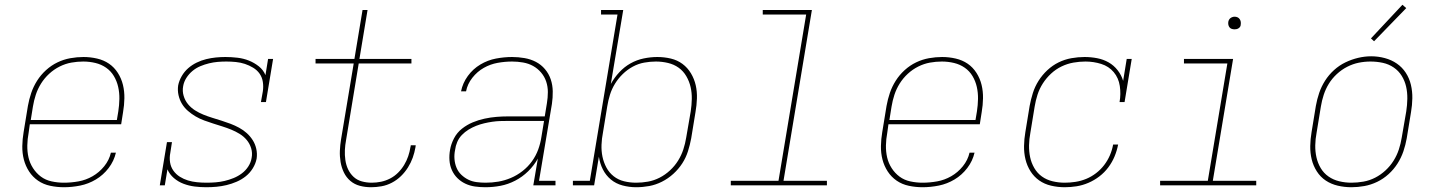

<svg xmlns="http://www.w3.org/2000/svg" viewBox="-20 -777 6040 805"><path d="M248 8Q219 8 190.5 2Q162 -4 139.5 -19.5Q117 -35 102 -58Q87 -81 80 -108Q73 -135 73.5 -164.5Q74 -194 79 -223L97 -333Q102 -361 111 -387.5Q120 -414 135.5 -438.5Q151 -463 173 -483Q195 -503 221 -515.5Q247 -528 275 -533Q303 -538 330 -538Q359 -538 387 -531.5Q415 -525 437 -510Q459 -495 474 -471.5Q489 -448 495.5 -421Q502 -394 501.5 -365Q501 -336 496 -307L488 -256H105L100 -220Q95 -194 94.5 -167.5Q94 -141 99.5 -117Q105 -93 118.5 -72Q132 -51 151.5 -36.5Q171 -22 196.5 -16.5Q222 -11 248 -11Q278 -11 309 -16.5Q340 -22 368 -38Q396 -54 417 -80Q438 -106 445 -137H466Q458 -102 435.5 -72.5Q413 -43 382 -24.5Q351 -6 316.5 1Q282 8 248 8ZM470 -274 476 -310Q480 -336 480.5 -362Q481 -388 475.5 -412.5Q470 -437 457.5 -458Q445 -479 425 -493Q405 -507 380 -513Q355 -519 329 -519Q304 -519 279 -514.5Q254 -510 230 -498Q206 -486 186 -467.5Q166 -449 152 -426.5Q138 -404 130 -379.5Q122 -355 118 -330L109 -274Z M845 8Q820 8 796 5Q772 2 749.5 -6.5Q727 -15 709 -30.5Q691 -46 682 -67L671 0H650L680 -181H701L694 -136Q690 -116 693 -96.5Q696 -77 707 -61.5Q718 -46 734 -36Q750 -26 768 -20.5Q786 -15 806 -13Q826 -11 846 -11Q865 -11 884 -12.5Q903 -14 922 -18.5Q941 -23 959.5 -30.5Q978 -38 994 -50Q1010 -62 1021 -79Q1032 -96 1035 -115Q1039 -136 1033 -155.5Q1027 -175 1014.5 -190Q1002 -205 985 -215.5Q968 -226 949.5 -233.5Q931 -241 912 -247Q893 -253 874 -259Q855 -265 836 -272Q817 -279 800 -289Q783 -299 768 -312Q753 -325 743 -341.5Q733 -358 728.5 -378Q724 -398 727 -419Q731 -439 742 -458Q753 -477 769 -491Q785 -505 804.5 -514.5Q824 -524 844.5 -529Q865 -534 885 -536Q905 -538 925 -538Q950 -538 975.5 -535Q1001 -532 1023.5 -523Q1046 -514 1065 -499Q1084 -484 1093 -462L1104 -530H1125L1095 -349H1074L1082 -394Q1085 -414 1082 -433.5Q1079 -453 1068.5 -468Q1058 -483 1041.5 -493Q1025 -503 1007 -509Q989 -515 969 -517Q949 -519 929 -519Q911 -519 893 -517.5Q875 -516 856.5 -511.5Q838 -507 820 -499.5Q802 -492 787 -479.5Q772 -467 761.5 -450.5Q751 -434 748 -416Q744 -395 750 -375Q756 -355 768.5 -340Q781 -325 797.5 -314.5Q814 -304 832.5 -296.5Q851 -289 870.5 -283Q890 -277 909 -271Q928 -265 946.5 -258Q965 -251 982.5 -241.5Q1000 -232 1014.5 -219Q1029 -206 1039.5 -189.5Q1050 -173 1054.5 -153Q1059 -133 1056 -112Q1052 -91 1040 -71.5Q1028 -52 1010.5 -38Q993 -24 972 -15Q951 -6 930 -1Q909 4 888 6Q867 8 845 8Z M1536 8Q1511 8 1488.5 2Q1466 -4 1449 -18.5Q1432 -33 1422 -53.5Q1412 -74 1408 -97.5Q1404 -121 1405 -145Q1406 -169 1410 -193L1463 -511H1303V-530H1466L1500 -735H1521L1487 -530H1705V-511H1484L1431 -190Q1427 -169 1426 -148Q1425 -127 1428 -106Q1431 -85 1439.5 -67Q1448 -49 1462.5 -35.5Q1477 -22 1497 -16.5Q1517 -11 1539 -11Q1558 -11 1577.5 -15Q1597 -19 1615.5 -28.5Q1634 -38 1649 -53Q1664 -68 1674.5 -85.5Q1685 -103 1691.5 -122Q1698 -141 1701 -161Q1702 -163 1702 -164.5Q1702 -166 1702 -168H1723Q1723 -166 1722.5 -164Q1722 -162 1722 -160Q1718 -137 1710.5 -116Q1703 -95 1690.5 -75Q1678 -55 1661 -38.5Q1644 -22 1623 -11Q1602 0 1579.5 4Q1557 8 1536 8Z M2015 8Q1993 8 1971.5 5Q1950 2 1931 -7Q1912 -16 1897.5 -30.5Q1883 -45 1874.5 -64Q1866 -83 1864.5 -105Q1863 -127 1867 -149Q1871 -173 1883.5 -197Q1896 -221 1917 -237.5Q1938 -254 1962 -264Q1986 -274 2011.5 -279.5Q2037 -285 2061.5 -287Q2086 -289 2111 -289H2264L2273 -344Q2277 -368 2277 -391Q2277 -414 2270 -435Q2263 -456 2248.5 -473Q2234 -490 2215 -500.5Q2196 -511 2173 -515Q2150 -519 2127 -519Q2097 -519 2066.5 -513.5Q2036 -508 2008.5 -492.5Q1981 -477 1960.5 -451Q1940 -425 1934 -394H1913Q1920 -429 1941.5 -458.5Q1963 -488 1994 -506.5Q2025 -525 2059.5 -531.5Q2094 -538 2127 -538Q2153 -538 2179 -533.5Q2205 -529 2227 -517.5Q2249 -506 2265 -487Q2281 -468 2289 -444.5Q2297 -421 2297.5 -394.5Q2298 -368 2294 -341L2240 -19H2309V0H2216L2235 -112Q2219 -83 2194.5 -59Q2170 -35 2140 -19.5Q2110 -4 2078.5 2Q2047 8 2015 8ZM2016 -11Q2043 -11 2069.5 -15.5Q2096 -20 2122 -31Q2148 -42 2171 -60Q2194 -78 2210.5 -101Q2227 -124 2236.5 -150Q2246 -176 2250 -203L2261 -270H2111Q2094 -270 2077.5 -269.5Q2061 -269 2044 -266.5Q2027 -264 2010 -260Q1993 -256 1976.5 -249.5Q1960 -243 1944.5 -233.5Q1929 -224 1916.5 -211Q1904 -198 1897 -181.5Q1890 -165 1888 -148Q1884 -129 1885.5 -110Q1887 -91 1894 -74Q1901 -57 1914 -44.5Q1927 -32 1943 -24Q1959 -16 1978 -13.5Q1997 -11 2016 -11Z M2647 8Q2618 8 2590 0.5Q2562 -7 2541 -24.5Q2520 -42 2507.5 -67Q2495 -92 2491 -120L2471 0H2382V-19H2453L2569 -716H2500V-735H2593L2541 -425Q2556 -452 2577 -474.5Q2598 -497 2624 -511.5Q2650 -526 2679 -532Q2708 -538 2736 -538Q2765 -538 2792.5 -531.5Q2820 -525 2841.5 -509Q2863 -493 2877 -469.5Q2891 -446 2897 -419.5Q2903 -393 2902 -364Q2901 -335 2896 -307L2878 -197Q2873 -170 2864.5 -143Q2856 -116 2840.5 -92Q2825 -68 2803 -48Q2781 -28 2755 -15Q2729 -2 2702 3Q2675 8 2647 8ZM2647 -11Q2672 -11 2697 -15.5Q2722 -20 2745.5 -32Q2769 -44 2789 -62.5Q2809 -81 2823 -103.5Q2837 -126 2845 -150.5Q2853 -175 2857 -200L2876 -310Q2880 -336 2880.5 -362Q2881 -388 2875.5 -412Q2870 -436 2857.5 -457.5Q2845 -479 2825.5 -493Q2806 -507 2781 -513Q2756 -519 2730 -519Q2706 -519 2681 -514.5Q2656 -510 2633 -497.5Q2610 -485 2591 -466.5Q2572 -448 2558.5 -426Q2545 -404 2537.5 -380Q2530 -356 2526 -331L2508 -221Q2503 -196 2502 -170Q2501 -144 2506 -120Q2511 -96 2522.5 -74.5Q2534 -53 2553 -38Q2572 -23 2596.5 -17Q2621 -11 2647 -11Z M3044 0V-19H3244L3360 -716H3178V-735H3384L3265 -19H3447V0Z M3848 8Q3819 8 3790.5 2Q3762 -4 3739.5 -19.5Q3717 -35 3702 -58Q3687 -81 3680 -108Q3673 -135 3673.5 -164.5Q3674 -194 3679 -223L3697 -333Q3702 -361 3711 -387.5Q3720 -414 3735.5 -438.5Q3751 -463 3773 -483Q3795 -503 3821 -515.5Q3847 -528 3875 -533Q3903 -538 3930 -538Q3959 -538 3987 -531.5Q4015 -525 4037 -510Q4059 -495 4074 -471.5Q4089 -448 4095.5 -421Q4102 -394 4101.5 -365Q4101 -336 4096 -307L4088 -256H3705L3700 -220Q3695 -194 3694.5 -167.5Q3694 -141 3699.5 -117Q3705 -93 3718.5 -72Q3732 -51 3751.5 -36.5Q3771 -22 3796.5 -16.5Q3822 -11 3848 -11Q3878 -11 3909 -16.5Q3940 -22 3968 -38Q3996 -54 4017 -80Q4038 -106 4045 -137H4066Q4058 -102 4035.5 -72.5Q4013 -43 3982 -24.5Q3951 -6 3916.5 1Q3882 8 3848 8ZM4070 -274 4076 -310Q4080 -336 4080.5 -362Q4081 -388 4075.5 -412.5Q4070 -437 4057.5 -458Q4045 -479 4025 -493Q4005 -507 3980 -513Q3955 -519 3929 -519Q3904 -519 3879 -514.5Q3854 -510 3830 -498Q3806 -486 3786 -467.5Q3766 -449 3752 -426.5Q3738 -404 3730 -379.5Q3722 -355 3718 -330L3709 -274Z M4444 8Q4415 8 4387 1.5Q4359 -5 4337 -20.5Q4315 -36 4300.5 -59Q4286 -82 4279.5 -109Q4273 -136 4273.5 -165Q4274 -194 4279 -223L4297 -333Q4302 -360 4310.5 -387Q4319 -414 4334.5 -438.5Q4350 -463 4371.5 -483Q4393 -503 4418.5 -515.5Q4444 -528 4472 -533Q4500 -538 4527 -538Q4554 -538 4580 -533Q4606 -528 4628 -515.5Q4650 -503 4666 -482.5Q4682 -462 4689 -438L4704 -530H4725L4695 -349H4674Q4680 -383 4675 -416.5Q4670 -450 4649.5 -474.5Q4629 -499 4597 -509Q4565 -519 4531 -519Q4506 -519 4480.5 -514.5Q4455 -510 4431 -498.5Q4407 -487 4387 -468.5Q4367 -450 4352.5 -427.5Q4338 -405 4330 -380Q4322 -355 4318 -330L4300 -220Q4295 -194 4294.5 -168Q4294 -142 4299 -118Q4304 -94 4316.5 -72.5Q4329 -51 4348.5 -37Q4368 -23 4393 -17Q4418 -11 4444 -11Q4466 -11 4489 -14.5Q4512 -18 4534 -27Q4556 -36 4575.5 -51Q4595 -66 4609.5 -85Q4624 -104 4633.5 -126Q4643 -148 4647 -171H4668Q4663 -145 4653 -121Q4643 -97 4627 -75.5Q4611 -54 4589.5 -37.5Q4568 -21 4543.5 -10.5Q4519 0 4494 4Q4469 8 4444 8Z M4844 0V-19H5044L5126 -511H4944V-530H5150L5065 -19H5247V0ZM5156 -654Q5150 -654 5144 -656Q5138 -658 5134.5 -663Q5131 -668 5130 -674Q5129 -680 5130 -686Q5131 -691 5133.5 -695Q5136 -699 5139.5 -701.5Q5143 -704 5147.5 -705.5Q5152 -707 5156 -707Q5163 -707 5168.5 -704.5Q5174 -702 5177.5 -697Q5181 -692 5182 -686Q5183 -680 5182 -674Q5182 -669 5179.5 -665Q5177 -661 5173 -658.5Q5169 -656 5165 -655Q5161 -654 5156 -654Z M5646 8Q5617 8 5589 1.5Q5561 -5 5538.5 -20Q5516 -35 5501 -58.5Q5486 -82 5479.5 -109Q5473 -136 5473.5 -165Q5474 -194 5479 -223L5497 -333Q5502 -361 5511 -387.5Q5520 -414 5535.5 -438.5Q5551 -463 5573 -483Q5595 -503 5621 -515.5Q5647 -528 5674.5 -534.5Q5702 -541 5729 -541Q5758 -541 5786 -533.5Q5814 -526 5836.5 -510.5Q5859 -495 5874 -472Q5889 -449 5895.5 -421.5Q5902 -394 5901.5 -365Q5901 -336 5896 -307L5878 -197Q5873 -169 5864 -142.5Q5855 -116 5839.5 -91.5Q5824 -67 5802 -47Q5780 -27 5754 -14.5Q5728 -2 5700.5 3Q5673 8 5646 8ZM5646 -11Q5671 -11 5696.5 -15.5Q5722 -20 5745.5 -32Q5769 -44 5789 -62.5Q5809 -81 5823 -103.5Q5837 -126 5845 -150.5Q5853 -175 5857 -200L5876 -310Q5880 -336 5880.5 -362.5Q5881 -389 5875.5 -413.5Q5870 -438 5857 -459Q5844 -480 5823.5 -494Q5803 -508 5778 -513.5Q5753 -519 5726 -519Q5701 -519 5676.5 -514Q5652 -509 5628.5 -497Q5605 -485 5585 -466.5Q5565 -448 5551.5 -426Q5538 -404 5530 -379.5Q5522 -355 5518 -330L5500 -220Q5495 -194 5494.5 -168Q5494 -142 5499.5 -117.5Q5505 -93 5517.5 -72Q5530 -51 5550 -37Q5570 -23 5595 -17Q5620 -11 5646 -11ZM5741 -604 5728 -616 5860 -757 5876 -743Z"/></svg>

Font: Iosevka Curly Slab ThExObl
Style: Regular
Weight: 100
Width: 7
Italic angle: -9°
Monospace: yes
Designer: Belleve Invis
Foundry: Belleve Invis
Version: Version 11.1.0; ttfautohint (v1.8.3)